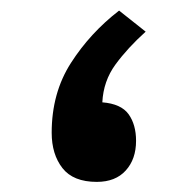

<svg xmlns="http://www.w3.org/2000/svg" viewBox="-20 -351 367 370"><path d="M260.7 -290Q226.1 -258.8 202.6 -226.8Q179.2 -194.8 177.2 -153.8Q213.4 -150.9 227.8 -130.9Q242.2 -110.8 242.2 -79.6Q242.2 -44.4 222.4 -22.5Q202.6 -0.5 166.5 -0.5Q121.1 -0.5 100.3 -27.1Q79.6 -53.7 79.6 -95.2Q79.6 -171.9 116.7 -229.7Q153.8 -287.6 209.5 -330.6Z"/></svg>

Font: Vazir Medium WOL
Style: Medium-WOL
Weight: 500
Designer: Saber Rastikerdar
Foundry: Saber Rastikerdar
Version: Version 27.0.1